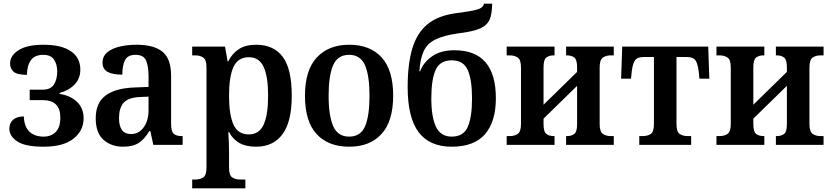

<svg xmlns="http://www.w3.org/2000/svg" viewBox="-20 -790 4535 1047"><path d="M217 10Q117 10 74 -19Q31 -48 31 -88Q31 -119 51.5 -137Q72 -155 110 -155Q112 -99 140.5 -72Q169 -45 218 -45Q258 -45 283.5 -70Q309 -95 309 -149Q309 -244 213 -244H142V-301H213Q256 -301 274 -329Q292 -357 292 -401Q292 -439 274.5 -465Q257 -491 216 -491Q169 -491 148 -461Q127 -431 127 -382Q73 -382 54 -399Q35 -416 35 -444Q35 -487 81.5 -516.5Q128 -546 217 -546Q314 -546 366 -511Q418 -476 418 -410Q418 -362 387 -329.5Q356 -297 305 -283V-278Q364 -269 400 -234.5Q436 -200 436 -145Q436 -78 381 -34Q326 10 217 10Z M651 10Q587 10 544.5 -27.5Q502 -65 502 -145Q502 -229 555.5 -269Q609 -309 713 -313L790 -316V-373Q790 -427 777 -459Q764 -491 719 -491Q676 -491 661.5 -461.5Q647 -432 647 -383Q593 -383 566 -398.5Q539 -414 539 -448Q539 -482 563.5 -503.5Q588 -525 630.5 -535.5Q673 -546 725 -546Q819 -546 866 -508Q913 -470 913 -376V-115Q913 -74 927 -61Q941 -48 969 -48H976V0H816L800 -75H794Q769 -32 737 -11Q705 10 651 10ZM694 -59Q737 -59 763.5 -95.5Q790 -132 790 -190V-263L743 -261Q679 -258 654 -229.5Q629 -201 629 -146Q629 -59 694 -59Z M1028 237V189H1046Q1070 189 1088 177.5Q1106 166 1106 124V-422Q1106 -464 1088.5 -476Q1071 -488 1046 -488H1028V-536H1207L1221 -456H1225Q1245 -497 1281.5 -521.5Q1318 -546 1377 -546Q1472 -546 1521.5 -480.5Q1571 -415 1571 -268Q1571 -126 1520.5 -58Q1470 10 1376 10Q1321 10 1285 -10.5Q1249 -31 1230 -69H1225Q1227 -45 1228 -12.5Q1229 20 1229 45V124Q1229 166 1246.5 177.5Q1264 189 1289 189H1318V237ZM1337 -57Q1393 -57 1417.5 -110Q1442 -163 1442 -268Q1442 -373 1417.5 -425.5Q1393 -478 1337 -478Q1278 -478 1253.5 -425.5Q1229 -373 1229 -268Q1229 -163 1253.5 -110Q1278 -57 1337 -57Z M1884 10Q1770 10 1706.5 -59Q1643 -128 1643 -268Q1643 -407 1707.5 -476.5Q1772 -546 1884 -546Q1998 -546 2061 -477Q2124 -408 2124 -268Q2124 -129 2060.5 -59.5Q1997 10 1884 10ZM1884 -45Q1947 -45 1971 -102Q1995 -159 1995 -268Q1995 -377 1970.5 -434Q1946 -491 1884 -491Q1821 -491 1796.5 -434Q1772 -377 1772 -268Q1772 -159 1797 -102Q1822 -45 1884 -45Z M2443 10Q2323 10 2263 -69Q2203 -148 2203 -316Q2203 -441 2228.5 -526Q2254 -611 2311.5 -658Q2369 -705 2466 -718Q2528 -726 2560 -732.5Q2592 -739 2604.5 -748Q2617 -757 2619 -770H2664Q2663 -727 2655.5 -699Q2648 -671 2628 -653.5Q2608 -636 2572 -625.5Q2536 -615 2479 -608Q2399 -597 2354 -574.5Q2309 -552 2290 -510Q2271 -468 2267 -401H2271Q2288 -449 2335.5 -482.5Q2383 -516 2458 -516Q2684 -516 2684 -254Q2684 -127 2625 -58.5Q2566 10 2443 10ZM2443 -45Q2508 -45 2531 -98.5Q2554 -152 2554 -253Q2554 -356 2530.5 -408.5Q2507 -461 2443 -461Q2379 -461 2355.5 -408.5Q2332 -356 2332 -253Q2332 -152 2357.5 -98.5Q2383 -45 2443 -45Z M2743 0V-48H2761Q2786 -48 2803.5 -60Q2821 -72 2821 -114V-422Q2821 -464 2803.5 -476Q2786 -488 2761 -488H2743V-536H3004V-488H2998Q2975 -488 2959.5 -476.5Q2944 -465 2944 -423V-219L3127 -398V-423Q3127 -465 3111.5 -476.5Q3096 -488 3073 -488H3067V-536H3327V-488H3309Q3285 -488 3267.5 -476Q3250 -464 3250 -422V-114Q3250 -72 3267.5 -60Q3285 -48 3309 -48H3327V0H3067V-48H3073Q3096 -48 3111.5 -59.5Q3127 -71 3127 -113V-322L2944 -143V-113Q2944 -71 2959.5 -59.5Q2975 -48 2998 -48H3004V0Z M3466 0V-48H3486Q3511 -48 3528.5 -59.5Q3546 -71 3546 -114V-479H3489Q3457 -479 3444 -463Q3431 -447 3425 -401L3421 -361H3367L3373 -536H3842L3848 -361H3794L3790 -401Q3784 -447 3771 -463Q3758 -479 3726 -479H3669V-114Q3669 -71 3686.5 -59.5Q3704 -48 3729 -48H3749V0Z M3887 0V-48H3905Q3930 -48 3947.5 -60Q3965 -72 3965 -114V-422Q3965 -464 3947.5 -476Q3930 -488 3905 -488H3887V-536H4148V-488H4142Q4119 -488 4103.5 -476.5Q4088 -465 4088 -423V-219L4271 -398V-423Q4271 -465 4255.5 -476.5Q4240 -488 4217 -488H4211V-536H4471V-488H4453Q4429 -488 4411.5 -476Q4394 -464 4394 -422V-114Q4394 -72 4411.5 -60Q4429 -48 4453 -48H4471V0H4211V-48H4217Q4240 -48 4255.5 -59.5Q4271 -71 4271 -113V-322L4088 -143V-113Q4088 -71 4103.5 -59.5Q4119 -48 4142 -48H4148V0Z"/></svg>

Font: Noto Serif SemiCondensed SemiBold
Style: Regular
Weight: 600
Width: 4
Designer: Monotype Design Team
Foundry: Monotype Imaging Inc.
Version: Version 2.013; ttfautohint (v1.8.4.7-5d5b)